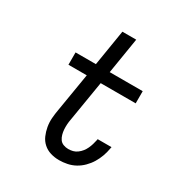

<svg xmlns="http://www.w3.org/2000/svg" viewBox="-173 -863 946 998"><g transform="rotate(30 300.0 -363.5)"><path d="M322 8Q295 8 270.5 0.5Q246 -7 227.5 -23.5Q209 -40 199 -63Q189 -86 184.5 -111.5Q180 -137 182 -163.5Q184 -190 189 -217L227 -446H117V-520H239L274 -735H357L322 -520H520V-447H310L270 -205Q267 -190 266 -174.5Q265 -159 266 -144Q267 -129 271 -114.5Q275 -100 283 -88.5Q291 -77 305 -71.5Q319 -66 335 -66Q349 -66 362.5 -69.5Q376 -73 388 -82Q400 -91 409 -102.5Q418 -114 424 -127Q430 -140 434 -153.5Q438 -167 441 -181L442 -187H525L523 -177Q519 -153 510.5 -129.5Q502 -106 489 -84.5Q476 -63 457.5 -44.5Q439 -26 417 -14Q395 -2 370.5 3Q346 8 322 8Z"/></g></svg>

Font: Iosevka Custom Oblique
Style: Regular
Weight: 400
Italic angle: -9°
Designer: Belleve Invis
Foundry: Belleve Invis
Version: Version 27.0.1